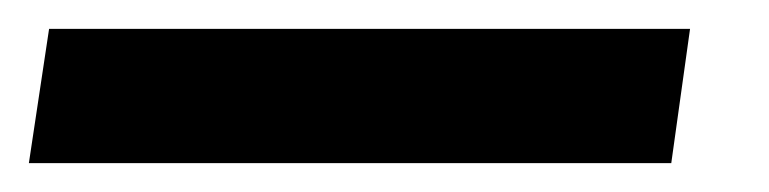

<svg xmlns="http://www.w3.org/2000/svg" viewBox="-68 -20 533 133"><path d="M410 0 397 93H-48L-34 0Z"/></svg>

Font: Exo 2
Style: Bold Italic
Weight: 700
Italic angle: -8°
Designer: Natanael Gama
Foundry: Natanael Gama
Version: Version 2.010